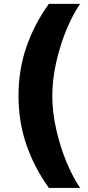

<svg xmlns="http://www.w3.org/2000/svg" viewBox="-20 -757 446 977"><path d="M228.5 -737.3H387.7Q352.1 -686.5 319.6 -609.4Q287.1 -532.2 266.6 -442.6Q246.1 -353 246.1 -269.5Q246.1 -186 266.6 -96.4Q287.1 -6.8 319.6 70.6Q352.1 147.9 387.7 199.2H228.5Q153.8 94.7 114 -21.2Q74.2 -137.2 74.2 -269.5Q74.2 -402.3 114.3 -518.1Q154.3 -633.8 228.5 -737.3Z"/></svg>

Font: Pretendard ExtraBold
Style: Regular
Weight: 800
Designer: Base glyphs from Inter by Rasmus Andersson; Hangeul glyphs from Noto Sans CJK(Source Han Sans) by Jang Soo-young and Kan
Foundry: Kil Hyung-jin
Version: Version 1.309